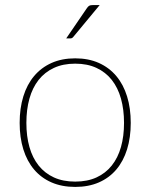

<svg xmlns="http://www.w3.org/2000/svg" viewBox="-20 -731 594 757"><path d="M57.5 0ZM276.5 -501Q329 -501 369.8 -482.8Q410.5 -464.5 438.5 -431.2Q466.5 -398 481 -351Q495.5 -304 495.5 -246.5Q495.5 -189 481 -142.2Q466.5 -95.5 438.5 -62.5Q410.5 -29.5 369.8 -11.8Q329 6 276.5 6Q224 6 183.2 -11.8Q142.5 -29.5 114.5 -62.5Q86.5 -95.5 72 -142.2Q57.5 -189 57.5 -246.5Q57.5 -304 72 -351Q86.5 -398 114.5 -431.2Q142.5 -464.5 183.2 -482.8Q224 -501 276.5 -501ZM276.5 -15Q324.5 -15 360.5 -31.5Q396.5 -48 420.8 -78.5Q445 -109 457 -151.5Q469 -194 469 -246.5Q469 -299 457 -342Q445 -385 420.8 -415.8Q396.5 -446.5 360.5 -463.2Q324.5 -480 276.5 -480Q228.5 -480 192.5 -463.2Q156.5 -446.5 132.2 -415.8Q108 -385 96 -342Q84 -299 84 -246.5Q84 -194 96 -151.5Q108 -109 132.2 -78.5Q156.5 -48 192.5 -31.5Q228.5 -15 276.5 -15ZM373 -711 269 -585.5Q264.5 -579.5 257 -579.5H241L322 -698Q327 -705.5 331.5 -708.2Q336 -711 346 -711Z"/></svg>

Font: Lato Thin
Style: Regular
Weight: 200
Designer: Lukasz Dziedzic
Foundry: tyPoland Lukasz Dziedzic
Version: Version 2.007; 2014-02-27